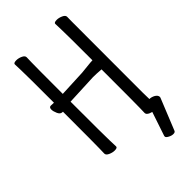

<svg xmlns="http://www.w3.org/2000/svg" viewBox="-265 -782 1030 1030"><g transform="rotate(-45 250.0 -267.0)"><path d="M441 -53Q457 -53 473 -44Q489 -34 489 -21Q489 -18 488 -16L416 162Q413 171 399.5 171Q386 171 371.5 163Q357 155 357 148.5Q357 142 358 141L403 7Q396 5 388 2Q370 -6 370 -18Q370 -30 371 -56Q372 -82 372 -347Q334 -350 310 -350L132 -342Q132 -74 133.5 -45Q135 -16 135 1Q135 11 114 11Q98 11 80.5 3Q63 -5 63 -17Q63 -29 64 -55Q65 -81 65 -332H66Q66 -333 61 -333Q46 -333 37.5 -352Q29 -371 29 -385Q29 -402 42 -402L65 -401Q65 -621 63.5 -649.5Q62 -678 62 -695Q62 -705 83 -705Q100 -705 117 -697Q134 -689 134 -677Q134 -665 133 -639.5Q132 -614 132 -401L286 -408L354 -415L372 -416Q372 -621 370.5 -649.5Q369 -678 369 -695Q369 -705 390 -705Q406 -705 423.5 -697Q441 -689 441 -677Q441 -665 440.5 -639.5Q440 -614 440 -106Q440 -79 441 -53Z"/></g></svg>

Font: Moon Stars Kai HW
Style: Regular
Weight: 400
Designer: GuiWonder
Version: Version 1.101